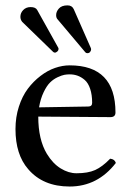

<svg xmlns="http://www.w3.org/2000/svg" viewBox="-20 -678 487 708"><path d="M92.8 -651.9Q111.3 -651.9 117.2 -641.1L194.8 -502Q195.8 -501 195.8 -498Q195.8 -491.7 190.9 -487.8Q186 -483.9 183.1 -483.9Q178.7 -483.9 175.8 -486.8L62 -597.2Q55.2 -605.5 55.2 -616.2Q55.2 -630.4 65.7 -641.1Q76.2 -651.9 92.8 -651.9ZM229 -658.2Q245.6 -658.2 252 -644L314.9 -501Q315.9 -499 315.9 -495.1Q315.9 -491.7 312.5 -486.8Q309.1 -481.9 301.8 -481.9Q297.9 -481.9 294.9 -484.9L192.9 -606Q187 -611.8 187 -622.1Q187 -635.3 197.3 -646.7Q207.5 -658.2 229 -658.2ZM124 -282.2 305.2 -285.2Q319.8 -285.2 319.8 -298.8Q319.8 -328.6 312.5 -350.3Q305.2 -372.1 292.5 -383.1Q279.8 -394 266.1 -398.9Q252.4 -403.8 236.8 -403.8Q227.1 -403.8 217.5 -402.1Q208 -400.4 192.6 -393.3Q177.2 -386.2 164.8 -374Q152.3 -361.8 140.9 -337.9Q129.4 -314 124 -282.2ZM386.2 -92.8Q402.8 -91.3 407.2 -77.1Q339.8 9.8 236.8 9.8Q138.7 9.8 84 -54.2Q37.1 -107.9 37.1 -202.1Q37.1 -246.1 49.6 -284.7Q62 -323.2 82.5 -350.6Q103 -377.9 129.2 -397.9Q155.3 -418 182.9 -427.5Q210.4 -437 236.8 -437Q405.8 -437 405.8 -263.2Q405.8 -246.1 387.2 -246.1L121.1 -248Q121.1 -163.6 152.8 -110.8Q174.8 -74.7 203.9 -56.9Q232.9 -39.1 262.2 -39.1Q304.2 -39.1 330.8 -51Q357.4 -63 386.2 -92.8Z"/></svg>

Font: Linux Libertine G
Style: Regular
Weight: 400
Designer: Philipp H. Poll
Foundry: Philipp H. Poll
Version: Version 4.7.5